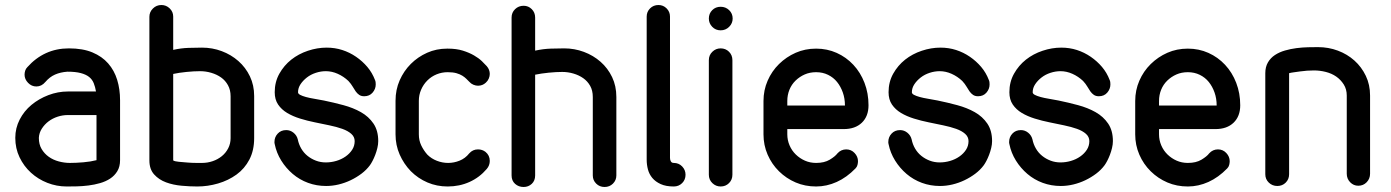

<svg xmlns="http://www.w3.org/2000/svg" viewBox="-20 -744 5550 766"><path d="M363 -379Q360 -397 354 -412Q348 -427 335.5 -437Q323 -447 302 -452.5Q281 -458 249 -458Q221 -456 199.5 -446.5Q178 -437 161 -417Q146 -399 125 -399Q106 -399 92 -413.5Q78 -428 78 -446Q78 -454 80.5 -462Q83 -470 89 -476Q122 -513 163.5 -532Q205 -551 255 -551Q310 -551 348.5 -535Q387 -519 411.5 -491Q436 -463 447.5 -425.5Q459 -388 459 -344V-105Q459 -79 448 -61Q437 -43 419.5 -31.5Q402 -20 379.5 -13.5Q357 -7 333 -4Q309 -1 287 -0.5Q265 0 246 0Q206 0 169 -14.5Q132 -29 103.5 -55Q75 -81 58 -116.5Q41 -152 41 -194Q41 -233 58.5 -267Q76 -301 105.5 -325.5Q135 -350 173 -364.5Q211 -379 251 -379ZM365 -285H251Q230 -285 210 -278.5Q190 -272 174 -260Q158 -248 147 -231Q136 -214 135 -194Q135 -168 146 -149.5Q157 -131 174.5 -118.5Q192 -106 214.5 -100Q237 -94 259 -94Q283 -94 312.5 -96.5Q342 -99 365 -105Z M994 -193Q994 -144 975 -107.5Q956 -71 923.5 -47.5Q891 -24 850 -12Q809 0 767 0Q738 0 704.5 -3Q671 -6 642.5 -16.5Q614 -27 595 -48Q576 -69 576 -104V-677Q576 -696 590 -710Q604 -724 624 -724Q643 -724 657 -710.5Q671 -697 671 -678V-545Q702 -552 732.5 -553Q763 -554 786 -554Q827 -554 864.5 -540Q902 -526 931 -500.5Q960 -475 977 -439.5Q994 -404 994 -361ZM900 -360Q900 -385 889.5 -404Q879 -423 862 -435Q845 -447 823 -453.5Q801 -460 778 -460Q754 -460 724 -457Q694 -454 671 -449V-104Q677 -100 693.5 -98.5Q710 -97 728.5 -95.5Q747 -94 764 -94H786Q808 -94 828.5 -101Q849 -108 865 -121Q881 -134 890.5 -152.5Q900 -171 900 -193Z M1476 -425Q1478 -421 1478.5 -416Q1479 -411 1479 -407Q1479 -389 1466.5 -374.5Q1454 -360 1433 -360Q1421 -360 1413 -365.5Q1405 -371 1399 -379.5Q1393 -388 1387 -398.5Q1381 -409 1370 -421Q1351 -439 1327.5 -449.5Q1304 -460 1280 -460Q1260 -460 1240 -453.5Q1220 -447 1204.5 -435Q1189 -423 1179 -408Q1169 -393 1169 -376Q1169 -370 1177.5 -365.5Q1186 -361 1200.5 -357Q1215 -353 1233.5 -350Q1252 -347 1272 -343Q1311 -335 1350 -324.5Q1389 -314 1420 -296.5Q1451 -279 1470 -251Q1489 -223 1489 -181Q1489 -168 1485.5 -153.5Q1482 -139 1477 -126Q1472 -113 1466.5 -102.5Q1461 -92 1456 -85Q1442 -66 1422 -51Q1402 -36 1379 -25Q1356 -14 1331 -8Q1306 -2 1281 -2Q1243 -2 1209 -14.5Q1175 -27 1148 -50Q1121 -73 1102 -103.5Q1083 -134 1076 -169Q1075 -171 1075 -174V-178Q1075 -197 1088 -211Q1101 -225 1122 -225Q1138 -225 1151 -214.5Q1164 -204 1168 -188Q1172 -168 1182 -151Q1192 -134 1207 -122Q1222 -110 1240.5 -103Q1259 -96 1280 -96Q1301 -96 1321.5 -102Q1342 -108 1358.5 -119.5Q1375 -131 1385 -146.5Q1395 -162 1395 -181Q1395 -198 1381.5 -210Q1368 -222 1345.5 -230Q1323 -238 1294 -244L1236 -256Q1206 -262 1177 -271Q1148 -280 1125.5 -293.5Q1103 -307 1089.5 -327Q1076 -347 1076 -376Q1076 -417 1094.5 -450Q1113 -483 1142 -506Q1171 -529 1208.5 -541.5Q1246 -554 1283 -554Q1316 -554 1345.5 -544.5Q1375 -535 1400.5 -517.5Q1426 -500 1445.5 -477Q1465 -454 1476 -425Z M1852 -132Q1866 -148 1887 -148Q1904 -148 1917 -138Q1934 -124 1934 -102Q1934 -84 1922 -70Q1893 -36 1853 -18Q1813 0 1766 0Q1723 0 1685.5 -16Q1648 -32 1619 -61Q1591 -90 1574.5 -127.5Q1558 -165 1558 -208V-342Q1558 -386 1574.5 -423.5Q1591 -461 1619 -489Q1647 -517 1684 -533.5Q1721 -550 1764 -550H1766Q1801 -550 1826.5 -542Q1852 -534 1871 -523Q1890 -512 1902.5 -500Q1915 -488 1922 -480Q1934 -466 1934 -449Q1934 -440 1930 -430.5Q1926 -421 1918 -414Q1905 -402 1887 -402Q1878 -402 1868.5 -406Q1859 -410 1852 -418L1840 -430Q1834 -436 1824.5 -442Q1815 -448 1801 -452Q1787 -456 1766 -456Q1743 -456 1722 -447.5Q1701 -439 1685 -423Q1669 -407 1660 -386Q1651 -365 1651 -342V-208Q1651 -184 1660.5 -164Q1670 -144 1685 -127Q1701 -111 1723 -102.5Q1745 -94 1768 -94Q1791 -94 1813.5 -103Q1836 -112 1852 -132Z M2021 -674Q2021 -694 2035 -707.5Q2049 -721 2069 -721Q2088 -721 2101.5 -707.5Q2115 -694 2115 -674V-542Q2147 -549 2177.5 -550Q2208 -551 2231 -551Q2272 -551 2309.5 -537Q2347 -523 2376 -497.5Q2405 -472 2422 -436.5Q2439 -401 2439 -357V-44Q2439 -25 2425.5 -11.5Q2412 2 2392 2Q2372 2 2358.5 -11.5Q2345 -25 2345 -44V-357Q2345 -383 2334.5 -401.5Q2324 -420 2307 -432Q2290 -444 2268 -450.5Q2246 -457 2223 -457Q2199 -457 2169 -454Q2139 -451 2115 -446V-44Q2115 -23 2101.5 -10.5Q2088 2 2069 2Q2049 2 2035 -10.5Q2021 -23 2021 -44Z M2668 -94Q2688 -94 2701.5 -80Q2715 -66 2715 -47Q2715 -27 2701.5 -13.5Q2688 0 2668 0Q2637 0 2616 -9.5Q2595 -19 2582.5 -34Q2570 -49 2565 -68Q2560 -87 2560 -107V-678Q2560 -697 2573.5 -710.5Q2587 -724 2607 -724Q2626 -724 2639.5 -710.5Q2653 -697 2653 -678V-114Q2653 -106 2656.5 -100Q2660 -94 2668 -94Z M2808 -670Q2808 -690 2821.5 -703.5Q2835 -717 2855 -717Q2875 -717 2889 -703.5Q2903 -690 2903 -670Q2903 -651 2889 -637Q2875 -623 2855 -623Q2835 -623 2821.5 -637Q2808 -651 2808 -670ZM2808 -504Q2808 -524 2822 -537.5Q2836 -551 2855 -551Q2875 -551 2888.5 -537.5Q2902 -524 2902 -504V-47Q2902 -27 2888.5 -13.5Q2875 0 2855 0Q2836 0 2822 -13.5Q2808 -27 2808 -47Z M3121 -323H3217H3281H3318H3338H3346H3351Q3351 -351 3342.5 -375Q3334 -399 3319.5 -417Q3305 -435 3283.5 -445.5Q3262 -456 3236 -456Q3211 -456 3190.5 -447Q3170 -438 3154 -422.5Q3138 -407 3129.5 -386Q3121 -365 3121 -341ZM3321 -132Q3328 -140 3337 -144Q3346 -148 3356 -148Q3376 -148 3389.5 -133.5Q3403 -119 3403 -101Q3403 -94 3401 -86Q3399 -78 3393 -72Q3358 -36 3318 -18Q3278 0 3236 0Q3192 0 3154.5 -16Q3117 -32 3088 -60.5Q3059 -89 3042.5 -127Q3026 -165 3026 -208V-341Q3026 -384 3042.5 -422Q3059 -460 3088 -488.5Q3117 -517 3154.5 -533.5Q3192 -550 3236 -550Q3280 -550 3318 -533Q3356 -516 3384.5 -485.5Q3413 -455 3429 -413.5Q3445 -372 3445 -324Q3445 -280 3418.5 -254.5Q3392 -229 3346 -229H3121V-208Q3121 -185 3130 -164Q3139 -143 3155 -127.5Q3171 -112 3191.5 -103Q3212 -94 3236 -94Q3269 -94 3290.5 -107Q3312 -120 3321 -132Z M3925 -425Q3927 -421 3927.5 -416Q3928 -411 3928 -407Q3928 -389 3915.5 -374.5Q3903 -360 3882 -360Q3870 -360 3862 -365.5Q3854 -371 3848 -379.5Q3842 -388 3836 -398.5Q3830 -409 3819 -421Q3800 -439 3776.5 -449.5Q3753 -460 3729 -460Q3709 -460 3689 -453.5Q3669 -447 3653.5 -435Q3638 -423 3628 -408Q3618 -393 3618 -376Q3618 -370 3626.5 -365.5Q3635 -361 3649.5 -357Q3664 -353 3682.5 -350Q3701 -347 3721 -343Q3760 -335 3799 -324.5Q3838 -314 3869 -296.5Q3900 -279 3919 -251Q3938 -223 3938 -181Q3938 -168 3934.5 -153.5Q3931 -139 3926 -126Q3921 -113 3915.5 -102.5Q3910 -92 3905 -85Q3891 -66 3871 -51Q3851 -36 3828 -25Q3805 -14 3780 -8Q3755 -2 3730 -2Q3692 -2 3658 -14.5Q3624 -27 3597 -50Q3570 -73 3551 -103.5Q3532 -134 3525 -169Q3524 -171 3524 -174V-178Q3524 -197 3537 -211Q3550 -225 3571 -225Q3587 -225 3600 -214.5Q3613 -204 3617 -188Q3621 -168 3631 -151Q3641 -134 3656 -122Q3671 -110 3689.5 -103Q3708 -96 3729 -96Q3750 -96 3770.5 -102Q3791 -108 3807.5 -119.5Q3824 -131 3834 -146.5Q3844 -162 3844 -181Q3844 -198 3830.5 -210Q3817 -222 3794.5 -230Q3772 -238 3743 -244L3685 -256Q3655 -262 3626 -271Q3597 -280 3574.5 -293.5Q3552 -307 3538.5 -327Q3525 -347 3525 -376Q3525 -417 3543.5 -450Q3562 -483 3591 -506Q3620 -529 3657.5 -541.5Q3695 -554 3732 -554Q3765 -554 3794.5 -544.5Q3824 -535 3849.5 -517.5Q3875 -500 3894.5 -477Q3914 -454 3925 -425Z M4407 -425Q4409 -421 4409.5 -416Q4410 -411 4410 -407Q4410 -389 4397.5 -374.5Q4385 -360 4364 -360Q4352 -360 4344 -365.5Q4336 -371 4330 -379.5Q4324 -388 4318 -398.5Q4312 -409 4301 -421Q4282 -439 4258.5 -449.5Q4235 -460 4211 -460Q4191 -460 4171 -453.5Q4151 -447 4135.5 -435Q4120 -423 4110 -408Q4100 -393 4100 -376Q4100 -370 4108.5 -365.5Q4117 -361 4131.5 -357Q4146 -353 4164.5 -350Q4183 -347 4203 -343Q4242 -335 4281 -324.5Q4320 -314 4351 -296.5Q4382 -279 4401 -251Q4420 -223 4420 -181Q4420 -168 4416.5 -153.5Q4413 -139 4408 -126Q4403 -113 4397.5 -102.5Q4392 -92 4387 -85Q4373 -66 4353 -51Q4333 -36 4310 -25Q4287 -14 4262 -8Q4237 -2 4212 -2Q4174 -2 4140 -14.5Q4106 -27 4079 -50Q4052 -73 4033 -103.5Q4014 -134 4007 -169Q4006 -171 4006 -174V-178Q4006 -197 4019 -211Q4032 -225 4053 -225Q4069 -225 4082 -214.5Q4095 -204 4099 -188Q4103 -168 4113 -151Q4123 -134 4138 -122Q4153 -110 4171.5 -103Q4190 -96 4211 -96Q4232 -96 4252.5 -102Q4273 -108 4289.5 -119.5Q4306 -131 4316 -146.5Q4326 -162 4326 -181Q4326 -198 4312.5 -210Q4299 -222 4276.5 -230Q4254 -238 4225 -244L4167 -256Q4137 -262 4108 -271Q4079 -280 4056.5 -293.5Q4034 -307 4020.5 -327Q4007 -347 4007 -376Q4007 -417 4025.5 -450Q4044 -483 4073 -506Q4102 -529 4139.5 -541.5Q4177 -554 4214 -554Q4247 -554 4276.5 -544.5Q4306 -535 4331.5 -517.5Q4357 -500 4376.5 -477Q4396 -454 4407 -425Z M4604 -323H4700H4764H4801H4821H4829H4834Q4834 -351 4825.5 -375Q4817 -399 4802.5 -417Q4788 -435 4766.5 -445.5Q4745 -456 4719 -456Q4694 -456 4673.5 -447Q4653 -438 4637 -422.5Q4621 -407 4612.5 -386Q4604 -365 4604 -341ZM4804 -132Q4811 -140 4820 -144Q4829 -148 4839 -148Q4859 -148 4872.5 -133.5Q4886 -119 4886 -101Q4886 -94 4884 -86Q4882 -78 4876 -72Q4841 -36 4801 -18Q4761 0 4719 0Q4675 0 4637.5 -16Q4600 -32 4571 -60.5Q4542 -89 4525.5 -127Q4509 -165 4509 -208V-341Q4509 -384 4525.5 -422Q4542 -460 4571 -488.5Q4600 -517 4637.5 -533.5Q4675 -550 4719 -550Q4763 -550 4801 -533Q4839 -516 4867.5 -485.5Q4896 -455 4912 -413.5Q4928 -372 4928 -324Q4928 -280 4901.5 -254.5Q4875 -229 4829 -229H4604V-208Q4604 -185 4613 -164Q4622 -143 4638 -127.5Q4654 -112 4674.5 -103Q4695 -94 4719 -94Q4752 -94 4773.5 -107Q4795 -120 4804 -132Z M5123 -49Q5123 -29 5109.5 -15.5Q5096 -2 5076 -2Q5056 -2 5042 -15.5Q5028 -29 5028 -49V-452Q5028 -477 5038.5 -495Q5049 -513 5066.5 -524.5Q5084 -536 5106.5 -542.5Q5129 -549 5152.5 -552Q5176 -555 5198.5 -555.5Q5221 -556 5238 -556Q5280 -556 5317.5 -542Q5355 -528 5383.5 -502.5Q5412 -477 5429 -441.5Q5446 -406 5446 -363V-51Q5446 -31 5432.5 -17Q5419 -3 5399 -3Q5380 -3 5366.5 -17Q5353 -31 5353 -51V-363Q5353 -388 5341 -407Q5329 -426 5311 -438.5Q5293 -451 5269.5 -457Q5246 -463 5222 -463Q5209 -463 5194.5 -462Q5180 -461 5166.5 -459Q5153 -457 5141.5 -455.5Q5130 -454 5123 -452Z"/></svg>

Font: VDS
Style: Regular
Weight: 400
Designer: artmaker
Foundry: artmaker
Version: Version 1.000 2009 initial release